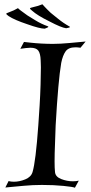

<svg xmlns="http://www.w3.org/2000/svg" viewBox="-20 -869 425 897"><path d="M330 8Q321 4 276.5 -0.5Q232 -5 176 -5Q133 -5 90.5 -1Q48 3 5 7L20 -23Q31 -20 45 -20Q71 -20 98 -31Q125 -42 132 -65Q147 -115 159 -284Q162 -325 165 -374.5Q168 -424 169.5 -472Q171 -520 171 -554Q171 -564 170.5 -572.5Q170 -581 170 -587Q169 -619 159 -632.5Q149 -646 122 -646Q113 -646 101 -644.5Q89 -643 75 -641L92 -673Q102 -672 124 -669.5Q146 -667 173.5 -665.5Q201 -664 227 -664Q262 -664 304 -668Q346 -672 380 -675L356 -646Q349 -647 343.5 -647.5Q338 -648 333 -648Q300 -648 286.5 -629Q273 -610 266 -575Q259 -534 252.5 -461.5Q246 -389 240 -283Q239 -243 237 -197.5Q235 -152 235 -115Q235 -99 235.5 -86.5Q236 -74 237 -65Q239 -43 266 -32.5Q293 -22 321 -22Q336 -22 348 -25ZM289 -737Q266 -740 211 -769Q154 -797 130 -819Q120 -826 120 -831Q120 -832 140 -837Q156 -840 178 -849Q180 -847 189 -837Q198 -827 217 -809Q225 -803 250.5 -782Q276 -761 305 -745Q307 -743 307 -743Q307 -740 289 -737ZM189 -735Q166 -735 107 -756Q47 -776 20 -794Q9 -802 9 -805Q9 -807 28 -814Q43 -819 64 -831Q67 -826 108 -797Q116 -792 144.5 -774.5Q173 -757 204 -746Q206 -744 206 -744Q206 -741 189 -735Z"/></svg>

Font: Luxurious Roman
Style: Regular
Weight: 400
Designer: Robert E. Leuschke
Foundry: Robert E. Leuschke
Version: Version 1.010; ttfautohint (v1.8.3)